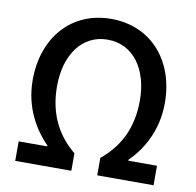

<svg xmlns="http://www.w3.org/2000/svg" viewBox="-82 -835 940 920"><g transform="rotate(10 387.5 -375.0)"><path d="M51 0H324V-85C243 -152 186 -246 186 -388C186 -538 261 -649 387 -649C514 -649 589 -538 589 -388C589 -246 532 -152 450 -85V0H724V-95H584V-99C644 -158 709 -257 709 -397C709 -603 581 -750 387 -750C193 -750 66 -603 66 -397C66 -257 132 -158 190 -99V-95H51Z"/></g></svg>

Font: Noto Sans JP Medium
Style: Regular
Weight: 500
Designer: Ryoko NISHIZUKA 西塚涼子 (kana, bopomofo & ideographs); Paul D. Hunt (Latin, Greek & Cyrillic); Sandoll Communications 산돌커뮤니
Foundry: Adobe
Version: Version 2.004;hotconv 1.0.118;makeotfexe 2.5.65603